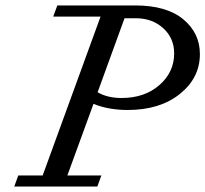

<svg xmlns="http://www.w3.org/2000/svg" viewBox="-20 -683 752 703"><path d="M32.2 0 46.9 -40.5H136.2L348.1 -622.1H174.8L189.9 -663.1H474.6Q589.8 -663.1 650.9 -612.5Q711.9 -562 711.9 -484.9Q711.9 -397.9 638.7 -339.1Q565.4 -280.3 447.8 -280.3Q377.4 -280.3 322.3 -302.7L226.6 -40.5H351.1L336.4 0ZM477.1 -616.2H436L337.4 -345.2Q373.5 -324.2 424.8 -324.2Q509.8 -324.2 563.7 -371.6Q617.7 -418.9 617.7 -487.3Q617.7 -543.5 577.6 -579.8Q537.6 -616.2 477.1 -616.2Z"/></svg>

Font: Elstob 6pt
Style: Italic
Weight: 400
Italic angle: -20°
Designer: Peter S. Baker
Version: Version 1.015